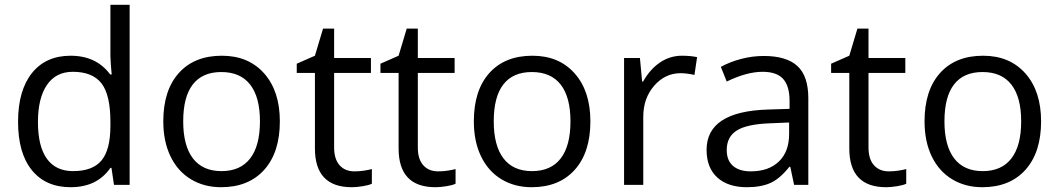

<svg xmlns="http://www.w3.org/2000/svg" viewBox="-20 -780 4468 810"><path d="M450.2 -71.8H445.8Q389.6 9.8 277.8 9.8Q172.9 9.8 114.5 -62Q56.2 -133.8 56.2 -266.1Q56.2 -398.4 114.7 -471.7Q173.3 -544.9 277.8 -544.9Q386.7 -544.9 444.8 -465.8H451.2L447.8 -504.4L445.8 -542V-759.8H526.9V0H460.9ZM288.1 -58.1Q371.1 -58.1 408.4 -103.3Q445.8 -148.4 445.8 -249V-266.1Q445.8 -379.9 408 -428.5Q370.1 -477.1 287.1 -477.1Q215.8 -477.1 178 -421.6Q140.1 -366.2 140.1 -265.1Q140.1 -162.6 177.7 -110.4Q215.3 -58.1 288.1 -58.1Z M1160.6 -268.1Q1160.6 -137.2 1094.7 -63.7Q1028.8 9.8 912.6 9.8Q840.8 9.8 785.2 -23.9Q729.5 -57.6 699.2 -120.6Q668.9 -183.6 668.9 -268.1Q668.9 -398.9 734.4 -471.9Q799.8 -544.9 916 -544.9Q1028.3 -544.9 1094.5 -470.2Q1160.6 -395.5 1160.6 -268.1ZM752.9 -268.1Q752.9 -165.5 793.9 -111.8Q835 -58.1 914.6 -58.1Q994.1 -58.1 1035.4 -111.6Q1076.7 -165 1076.7 -268.1Q1076.7 -370.1 1035.4 -423.1Q994.1 -476.1 913.6 -476.1Q834 -476.1 793.5 -423.8Q752.9 -371.6 752.9 -268.1Z M1475.6 -57.1Q1497.1 -57.1 1517.1 -60.3Q1537.1 -63.5 1548.8 -66.9V-4.9Q1535.6 1.5 1510 5.6Q1484.4 9.8 1463.9 9.8Q1308.6 9.8 1308.6 -153.8V-472.2H1231.9V-511.2L1308.6 -544.9L1342.8 -659.2H1389.6V-535.2H1544.9V-472.2H1389.6V-157.2Q1389.6 -108.9 1412.6 -83Q1435.5 -57.1 1475.6 -57.1Z M1828.6 -57.1Q1850.1 -57.1 1870.1 -60.3Q1890.1 -63.5 1901.9 -66.9V-4.9Q1888.7 1.5 1863 5.6Q1837.4 9.8 1816.9 9.8Q1661.6 9.8 1661.6 -153.8V-472.2H1585V-511.2L1661.6 -544.9L1695.8 -659.2H1742.7V-535.2H1897.9V-472.2H1742.7V-157.2Q1742.7 -108.9 1765.6 -83Q1788.6 -57.1 1828.6 -57.1Z M2470.7 -268.1Q2470.7 -137.2 2404.8 -63.7Q2338.9 9.8 2222.7 9.8Q2150.9 9.8 2095.2 -23.9Q2039.6 -57.6 2009.3 -120.6Q1979 -183.6 1979 -268.1Q1979 -398.9 2044.4 -471.9Q2109.9 -544.9 2226.1 -544.9Q2338.4 -544.9 2404.5 -470.2Q2470.7 -395.5 2470.7 -268.1ZM2063 -268.1Q2063 -165.5 2104 -111.8Q2145 -58.1 2224.6 -58.1Q2304.2 -58.1 2345.5 -111.6Q2386.7 -165 2386.7 -268.1Q2386.7 -370.1 2345.5 -423.1Q2304.2 -476.1 2223.6 -476.1Q2144 -476.1 2103.5 -423.8Q2063 -371.6 2063 -268.1Z M2856.9 -544.9Q2892.6 -544.9 2920.9 -539.1L2909.7 -463.9Q2876.5 -471.2 2851.1 -471.2Q2786.1 -471.2 2740 -418.5Q2693.8 -365.7 2693.8 -287.1V0H2612.8V-535.2H2679.7L2689 -436H2692.9Q2722.7 -488.3 2764.6 -516.6Q2806.6 -544.9 2856.9 -544.9Z M3330.1 0 3314 -76.2H3310.1Q3270 -25.9 3230.2 -8.1Q3190.4 9.8 3130.9 9.8Q3051.3 9.8 3006.1 -31.2Q2960.9 -72.3 2960.9 -147.9Q2960.9 -310.1 3220.2 -317.9L3311 -320.8V-354Q3311 -417 3283.9 -447Q3256.8 -477.1 3197.3 -477.1Q3130.4 -477.1 3045.9 -436L3021 -498Q3060.5 -519.5 3107.7 -531.7Q3154.8 -543.9 3202.1 -543.9Q3297.9 -543.9 3344 -501.5Q3390.1 -459 3390.1 -365.2V0ZM3147 -57.1Q3222.7 -57.1 3265.9 -98.6Q3309.1 -140.1 3309.1 -214.8V-263.2L3228 -259.8Q3131.3 -256.3 3088.6 -229.7Q3045.9 -203.1 3045.9 -147Q3045.9 -103 3072.5 -80.1Q3099.1 -57.1 3147 -57.1Z M3730 -57.1Q3751.5 -57.1 3771.5 -60.3Q3791.5 -63.5 3803.2 -66.9V-4.9Q3790 1.5 3764.4 5.6Q3738.8 9.8 3718.3 9.8Q3563 9.8 3563 -153.8V-472.2H3486.3V-511.2L3563 -544.9L3597.2 -659.2H3644V-535.2H3799.3V-472.2H3644V-157.2Q3644 -108.9 3667 -83Q3689.9 -57.1 3730 -57.1Z M4372.1 -268.1Q4372.1 -137.2 4306.2 -63.7Q4240.2 9.8 4124 9.8Q4052.2 9.8 3996.6 -23.9Q3940.9 -57.6 3910.6 -120.6Q3880.4 -183.6 3880.4 -268.1Q3880.4 -398.9 3945.8 -471.9Q4011.2 -544.9 4127.4 -544.9Q4239.7 -544.9 4305.9 -470.2Q4372.1 -395.5 4372.1 -268.1ZM3964.4 -268.1Q3964.4 -165.5 4005.4 -111.8Q4046.4 -58.1 4126 -58.1Q4205.6 -58.1 4246.8 -111.6Q4288.1 -165 4288.1 -268.1Q4288.1 -370.1 4246.8 -423.1Q4205.6 -476.1 4125 -476.1Q4045.4 -476.1 4004.9 -423.8Q3964.4 -371.6 3964.4 -268.1Z"/></svg>

Font: f01947593
Style: Regular
Weight: 400
Foundry: Ascender Corporation
Version: Version 1.10